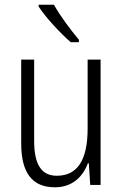

<svg xmlns="http://www.w3.org/2000/svg" viewBox="-20 -851 521 815"><path d="M209 -831H144V-823C173 -778 237 -709 280 -672H315V-682C281 -723 236 -782 209 -831ZM407 -598H352V-306C352 -170 308 -105 221 -105C158 -105 125 -150 125 -252V-598H70V-242C70 -121 114 -56 213 -56C287 -56 332 -101 353 -158H357L363 -66H407Z"/></svg>

Font: Noto Sans Malayalam UI Condensed Light
Style: Regular
Weight: 300
Width: 3
Designer: Jelle Bosma - Monotype Design Team
Foundry: Monotype Imaging Inc.
Version: Version 2.104